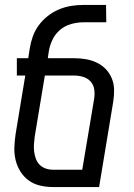

<svg xmlns="http://www.w3.org/2000/svg" viewBox="-20 -755 540 775"><path d="M380 0H194Q167 0 141.5 -6Q116 -12 96 -26.5Q76 -41 62.5 -62.5Q49 -84 43 -109Q37 -134 38 -160.5Q39 -187 43 -214L82 -450H48V-520H94L100 -559Q104 -584 112.5 -608Q121 -632 136.5 -653Q152 -674 173 -690.5Q194 -707 218 -717Q242 -727 266.5 -731Q291 -735 315 -735H408L409 -665H316Q292 -665 267 -658Q242 -651 222.5 -634.5Q203 -618 192 -595Q181 -572 177 -548L173 -520H280Q304 -520 327 -516Q350 -512 371 -502Q392 -492 407.5 -475.5Q423 -459 431.5 -438Q440 -417 440.5 -393Q441 -369 437 -344ZM193 -70H312L360 -356Q363 -375 360.5 -393.5Q358 -412 346 -425.5Q334 -439 316.5 -444.5Q299 -450 280 -450H161L120 -203Q118 -187 117 -172Q116 -157 118 -142Q120 -127 125 -113.5Q130 -100 140 -90Q150 -80 164 -75Q178 -70 193 -70Z"/></svg>

Font: Iosevka Term Curly Oblique
Style: Regular
Weight: 400
Italic angle: -9°
Designer: Belleve Invis
Foundry: Belleve Invis
Version: Version 32.3.0